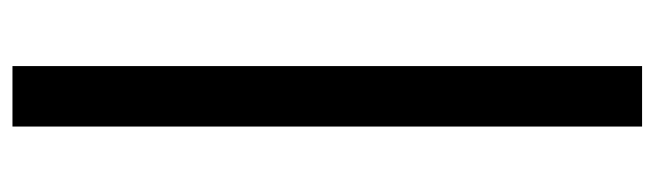

<svg xmlns="http://www.w3.org/2000/svg" viewBox="-391 -439 1050 308"><g transform="rotate(90 134.0 -285.0)"><path d="M86 -790V220H183V-790Z"/></g></svg>

Font: Unageo
Style: Medium
Weight: 500
Designer: Richard Sepsi
Foundry: Richard Sepsi
Version: Version 2.000